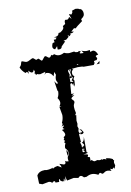

<svg xmlns="http://www.w3.org/2000/svg" viewBox="-89 -843 623 911"><g transform="rotate(-10 222.0 -387.0)"><path d="M26.4 0.5 24.9 -39.1Q35.6 -58.6 64.5 -58.6L72.3 -57.1Q88.4 -57.1 104 -63L102.1 -56.6Q110.8 -65.4 127.9 -66.9L145.5 -56.6Q141.6 -70.3 136.7 -75.7L158.2 -68.8Q167 -68.8 167 -78.1L165.5 -86.4Q167 -80.1 183.1 -80.1Q181.2 -83.5 181.2 -94.7Q181.2 -102.1 185.5 -105.5L189.9 -118.7Q189.9 -131.3 177.2 -144Q177.2 -158.7 183.1 -165.5L177.7 -171.4L183.1 -177.7Q182.6 -182.1 177.2 -184.6L181.2 -189.9L179.2 -194.8Q179.2 -197.3 184.1 -200.2Q189 -203.1 189 -208.5Q189 -217.3 177.7 -231Q178.7 -233.4 189.5 -233.9Q189 -236.3 185.8 -237.3Q182.6 -238.3 182.6 -241.2Q182.6 -243.7 190.4 -248.5L187.5 -252L178.2 -247.6Q185.1 -254.4 185.1 -260.3L183.1 -265.6Q191.4 -281.2 191.4 -301.3L184.6 -340.3L194.8 -344.2L184.1 -343.8Q191.9 -351.6 191.9 -361.8Q191.9 -371.6 183.1 -384.3Q191.4 -397 191.4 -416Q188.5 -416 187.5 -426.3Q186.5 -436.5 181.6 -465.8Q189 -452.1 194.3 -450.2L196.3 -458.5Q190.4 -464.8 190.4 -475.1Q190.4 -483.4 194.8 -494.6L189 -509.3L182.6 -489.7Q170.9 -511.2 148.4 -511.2L141.6 -503.4L147.5 -517.1L122.1 -510.3Q113.3 -510.3 106.9 -513.7L101.1 -509.3Q101.1 -518.1 95.2 -518.1L99.1 -526.4L95.2 -537.1Q91.8 -524.9 85 -524.9Q78.1 -524.9 68.8 -537.1V-521Q64.5 -531.7 60.1 -531.7L54.2 -527.8Q36.6 -542 30.8 -559.1Q39.1 -565.9 41 -575.7Q43 -585.4 45.9 -585.4Q49.8 -585.4 56.6 -582.3Q63.5 -579.1 69.3 -579.1Q74.7 -579.1 85.4 -585.2Q96.2 -591.3 99.6 -591.3Q102.5 -591.3 107.9 -585.9Q113.3 -580.6 115.7 -580.6L125 -584.5Q127.4 -584.5 132.8 -578.4Q138.2 -572.3 140.6 -572.3Q143.6 -572.3 149.7 -581.3Q155.8 -590.3 159.7 -590.3Q163.6 -590.3 168.7 -585.2Q173.8 -580.1 177.7 -580.1Q184.1 -580.1 189 -592.3Q189.9 -588.4 193.8 -588.4L203.6 -592.3Q213.9 -583.5 226.1 -583.5Q237.3 -583.5 250.5 -590.8Q262.2 -585 275.4 -585L299.8 -588.4Q299.8 -583 316.9 -583L321.8 -587.4L331.1 -581.1Q323.7 -580.1 323.7 -577.1Q323.7 -573.7 331.5 -573.7H342.3L333.5 -586.4Q345.7 -580.6 358.9 -580.6L373.5 -582.5V-573.2L386.2 -576.7Q400.4 -576.7 408.7 -553.7Q396 -552.7 396 -547.4L401.4 -538.1L397 -529.8Q383.3 -529.3 383.3 -524.9L385.3 -518.1L379.4 -509.3H329.6Q329.6 -512.2 303.2 -512.2L273.9 -509.3L279.8 -503.9Q271 -502 271 -489.7Q271 -477.1 279.8 -473.1Q272.9 -461.9 272.9 -458L276.4 -452.6L273.9 -422.9L268.1 -442.9V-427.7Q263.7 -442.4 259.8 -442.4Q253.4 -442.4 253.4 -432.1L250.5 -392.1H264.6L250.5 -384.8L264.2 -383.8Q247.6 -376 247.6 -370.1Q247.6 -367.7 253.2 -362.8Q258.8 -357.9 258.8 -353.5Q258.8 -348.6 255.6 -344Q252.4 -339.4 252.4 -329.1Q252.4 -317.4 256.8 -299.3L251 -289.6H256.3L252.9 -263.2L254.9 -248L252.4 -236.3L256.3 -225.1L253.4 -212.9L256.3 -201.2L260.7 -200.2L263.7 -202.1Q263.7 -204.1 256.3 -207.5L267.6 -204.1L270 -205.6Q270 -210 259.3 -220.7L268.1 -217.8L276.9 -203.6Q273.9 -195.8 265.6 -195.8L253.4 -198.7L256.3 -158.2L251 -161.1L256.3 -144V-134.3H265.1L259.3 -139.2L264.2 -138.7L269 -142.1Q269 -147.5 259.8 -156.7Q271 -157.7 273.9 -182.1V-107.9L279.8 -103.5L256.8 -98.6Q277.3 -98.6 278.8 -93.8Q278.8 -89.8 274.9 -84.5L285.6 -81.5V-63L291.5 -67.4Q298.8 -58.6 305.2 -58.6L317.4 -62L328.1 -59.6Q335 -59.6 341.3 -63L339.4 -58.1Q344.2 -61.5 348.6 -61.5Q354.5 -61.5 360.8 -56.6L358.9 -63Q377 -62 391.1 -53.7L392.6 -48.3H397Q394 -45.9 393.6 -35.6L397 -22.5L391.1 -6.8L388.2 -14.2L380.4 -6.8L371.6 -10.7L370.6 -9.8L375 0.5Q363.8 -3.9 355.5 -3.9Q347.2 -3.9 341.1 1.2Q335 6.3 330.1 6.3L320.8 0Q316.4 0 310.5 7.8Q294.9 -1 281.2 -1Q268.1 -1 253.9 7.3L241.2 7.8Q233.4 -1.5 226.6 -1.5Q220.2 -1.5 215.3 5.9L192.9 2L159.7 8.8L153.3 -14.2V10.3L149.4 -3.4L147 13.2L146 -3.9L143.6 9.3L136.2 8.8L127.9 3.4Q127.9 -3.9 124.5 -3.9Q121.6 -3.9 121.6 8.8H104Q104 2.9 99.6 1Q88.9 2.9 88.9 8.8Q83.5 0 72.3 0L41.5 5.9ZM304.7 -522.9 308.1 -525.4Q308.1 -527.3 299.8 -527.3ZM266.1 -492.7 267.6 -509.3H262.2ZM256.3 -449.2Q263.2 -447.8 267.1 -447.8L270.5 -448.7Q270.5 -450.7 263.2 -455.6Q271.5 -465.3 271.5 -471.7L260.7 -465.8L256.3 -470.7ZM177.7 -175.3V-181.2L180.7 -178.7ZM182.1 -105.5 180.7 -134.8Q188 -125 188 -118.7ZM260.7 -109.9 268.1 -111.3 259.3 -117.7 269 -120.1 259.3 -122.6 268.1 -125.5 256.3 -127 255.9 -111.8ZM256.3 -474.6 261.7 -476.1 266.6 -472.2 261.7 -502.9 256.3 -508.8 254.4 -500.5 259.3 -482.4 263.7 -479.5 256.3 -480.5ZM407.7 -511.2 393.1 -509.8 409.2 -523.4ZM230.5 -610.4 223.6 -611.3V-627.4L211.9 -614.3Q200.7 -618.2 200.7 -627.9Q200.7 -636.2 205.6 -645.5L215.3 -647.9L213.4 -658.2Q213.4 -661.1 215.3 -661.1L220.2 -658.7L228.5 -667.5L215.8 -671.4Q228 -671.9 232.7 -674.6Q237.3 -677.2 238.8 -680.4Q240.2 -683.6 240.7 -686Q241.2 -688.5 245.6 -688.5L246.1 -688Q250.5 -688 259.3 -695.6Q268.1 -703.1 268.1 -710.4L267.1 -716.3L279.8 -724.6L279.3 -731Q279.3 -743.7 285.6 -743.7L291.5 -742.7Q298.3 -742.7 303.7 -753.9L314 -742.7L305.2 -766.1L310.5 -766.6L314.5 -763.2Q318.4 -763.2 323.7 -774.4L321.8 -780.3L339.8 -786.6Q351.6 -786.6 358.4 -782.2L362.8 -780.3L363.3 -782.2Q375 -773.9 375 -758.8Q375 -751 372.3 -746.8Q369.6 -742.7 366.7 -740.2Q363.8 -737.8 361.1 -735.8Q358.4 -733.9 358.4 -731L361.3 -724.1Q331.1 -702.6 325.7 -695.3L317.4 -697.3L301.8 -683.6L314 -681.6Q307.1 -675.8 300.3 -675.8L295.9 -676.3L296.4 -670.4L290 -663.6L281.7 -671.4L285.2 -661.6L272 -650.4Q258.3 -648.4 258.3 -646L265.6 -643.1L245.1 -622.6Q243.2 -610.4 230.5 -610.4Z"/></g></svg>

Font: Truetypewriter PolyglOTT
Style: Regular
Weight: 400
Designer: Sergey Beatoff a.k.a. Sam_T
Version: Version 3.76